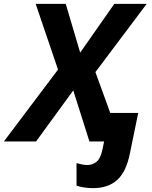

<svg xmlns="http://www.w3.org/2000/svg" viewBox="-77 -734 788 996"><path d="M406 242Q383 242 359.5 238.5Q336 235 320 229V112Q333 116 347.5 119Q362 122 376 122Q403 122 424 105Q445 88 455 39L463 0H387L303 -265L110 0H-57L224 -373L108 -714H264L339 -461L516 -714H684L418 -360L495 -148H640L597 61Q578 157 531 199.5Q484 242 406 242Z"/></svg>

Font: Noto IKEA Latin
Style: Bold Italic
Weight: 700
Italic angle: -12°
Designer: Monotype Design Team
Foundry: Monotype Imaging Inc.
Version: Version 1.0